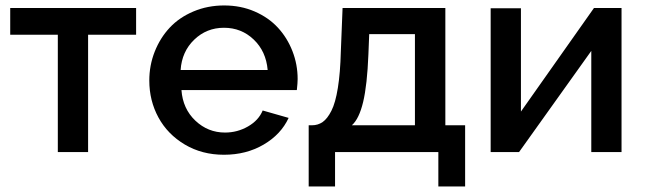

<svg xmlns="http://www.w3.org/2000/svg" viewBox="-20 -552 2341 697"><path d="M189.9 0V-425.8H17.1V-522.9H474.1V-425.8H299.8V0Z M793 9.8Q713.4 9.8 650.9 -27.3Q588.4 -64.5 555.2 -125.5Q522 -186.5 522 -259.8Q522 -314.9 541.7 -364.7Q561.5 -414.6 596.2 -451.7Q630.9 -488.8 682.4 -510.5Q733.9 -532.2 793.9 -532.2Q854 -532.2 904.5 -510.3Q955.1 -488.3 989 -451.4Q1022.9 -414.6 1041.7 -366.2Q1060.5 -317.9 1060.5 -265.1Q1060.5 -251.5 1057.6 -225.1H638.7Q643.6 -157.2 689.2 -114Q734.9 -70.8 796.9 -70.8Q841.8 -70.8 880.4 -93Q918.9 -115.2 933.6 -150.9L1027.8 -124Q1000 -64 937 -27.1Q874 9.8 793 9.8ZM635.7 -297.9H951.7Q945.8 -365.7 901.1 -408.4Q856.4 -451.2 793 -451.2Q730 -451.2 685.1 -408Q640.1 -364.7 635.7 -297.9Z M1100.6 125V-97.2H1112.3Q1134.3 -97.2 1151.4 -109.1Q1168.5 -121.1 1183.1 -149.9Q1197.8 -178.7 1206.5 -232.9Q1215.3 -287.1 1217.3 -365.2L1223.6 -522.9H1596.7V-97.2H1668.5V125H1571.3V0H1196.3V125ZM1257.3 -97.2H1486.3V-428.2H1320.3L1317.4 -355Q1313 -243.2 1298.3 -181.9Q1283.7 -120.6 1257.3 -97.2Z M1761.2 0V-522H1871.1V-147L2136.2 -522.9H2236.3V0H2126.5V-367.2L1864.3 0Z"/></svg>

Font: Rawline SemiBold
Style: Regular
Weight: 600
Designer: Matt McInerney, Pablo Impallari, Rodrigo Fuenzalida
Foundry: Matt McInerney, Pablo Impallari, Rodrigo Fuenzalida
Version: Version 4.020;PS 004.020;hotconv 1.0.88;makeotf.lib2.5.64775